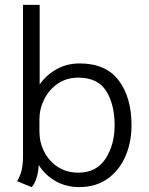

<svg xmlns="http://www.w3.org/2000/svg" viewBox="-20 -754 607 784"><path d="M50 -14Q62 -34 68 -57.5Q74 -81 74 -123V-734H142V-409Q168 -447 210.5 -471Q253 -495 305 -495Q412 -495 464.5 -426Q517 -357 517 -242Q517 -173 492 -115.5Q467 -58 419 -24Q371 10 304 10Q250 10 207.5 -14Q165 -38 138 -80Q137 -50 128.5 -25Q120 0 109 10ZM448 -242Q448 -328 413.5 -382.5Q379 -437 299 -437Q252 -437 216 -412.5Q180 -388 160.5 -348.5Q141 -309 141 -267V-217Q141 -173 160.5 -134.5Q180 -96 216 -72.5Q252 -49 300 -49Q374 -49 411 -106Q448 -163 448 -242Z"/></svg>

Font: Niramit Light
Style: Regular
Weight: 300
Designer: Katatrad Aksorn Co.,Ltd.
Foundry: Cadson Demak Co.,Ltd.
Version: Version 1.000; ttfautohint (v1.6)